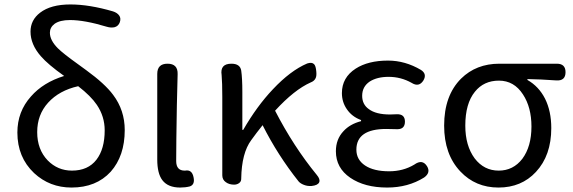

<svg xmlns="http://www.w3.org/2000/svg" viewBox="-20 -829 2573 862"><path d="M301 13Q203 13 133 -52Q58 -123 58 -234Q58 -328 119 -396Q174 -459 268 -488Q196 -539 163 -577Q117 -630 117 -687Q117 -739 160 -772Q208 -809 296 -809Q381 -809 487 -778Q506 -772 515 -759.5Q524 -747 518 -729.5Q512 -712 495 -707Q479 -703 459 -709Q360 -739 294 -739Q249 -739 225 -722Q204 -706 204 -682Q204 -648 240 -612Q263 -589 330 -541Q354 -523 367 -514Q451 -453 488 -403Q540 -334 540 -245Q540 -129 477 -58Q412 13 301 13ZM303 -63Q375 -63 413 -112Q450 -160 450 -244Q450 -306 415 -358Q388 -398 331 -442Q246 -423 196 -368Q147 -314 147 -236Q147 -158 194 -109Q239 -63 303 -63Z M789 13Q734 13 709 -20Q686 -50 686 -113V-328V-497Q686 -543 732 -543Q779 -543 777.5 -496Q776 -449 774 -355Q771 -182 771 -106Q771 -63 809 -63Q810 -63 811 -63Q842 -69 849 -33Q856 0 832 8Q812 13 789 13Z M1321 -14Q1227 -132 1159 -267Q1131 -232 1108 -200Q1065 -142 1063 -28V-26Q1063 -14 1053.5 -7Q1044 0 1031 0Q1009 0 994 -11Q978 -22 978 -42V-197V-394Q978 -458 975 -492Q967 -543 1019 -543Q1058 -543 1063 -512Q1068 -477 1068 -416V-246H1072Q1133 -352 1205 -428Q1284 -512 1359 -544Q1380 -551 1390 -541Q1398 -533 1400 -508Q1402 -488 1397 -478Q1391 -465 1375 -459Q1301 -426 1215 -332Q1298 -171 1402 -44Q1419 -24 1413 -10.5Q1407 3 1379 6H1376Q1360 7 1344.5 1Q1329 -5 1321 -14Z M1718 13Q1617 13 1552.5 -31Q1488 -75 1488 -150Q1488 -204 1522 -240Q1551 -272 1601 -285V-290Q1560 -305 1537 -339Q1515 -371 1515 -411Q1515 -481 1577 -521Q1633 -557 1722 -557Q1799 -557 1870 -515Q1898 -497 1881 -468Q1861 -436 1828 -457Q1780 -484 1725 -484Q1673 -484 1640 -463Q1606 -440 1606 -399Q1606 -360 1636 -339Q1668 -315 1731 -315Q1750 -315 1760 -316Q1798 -318 1798 -283Q1798 -247 1760 -249Q1744 -250 1714 -250Q1580 -250 1580 -157Q1580 -112 1619 -86Q1658 -60 1727 -60Q1790 -60 1840 -90Q1876 -116 1897 -83Q1915 -54 1884 -32Q1812 13 1718 13Z M2218 13Q2115 13 2047 -59Q1974 -136 1974 -265Q1974 -400 2050 -476Q2118 -543 2222 -543H2370H2480Q2519 -543 2519 -505Q2519 -465 2477 -468Q2408 -473 2348 -474V-470Q2399 -441 2427 -386Q2455 -330 2455 -254Q2455 -131 2386 -57Q2321 13 2218 13ZM2219 -63Q2284 -63 2325 -116Q2366 -171 2366 -261Q2366 -347 2328 -405Q2288 -467 2220 -467Q2152 -467 2112 -417Q2069 -364 2069 -265Q2069 -175 2111 -118Q2153 -63 2219 -63Z"/></svg>

Font: GenSenRounded TW R
Style: Regular
Weight: 400
Version: Version 1.501;PS 1;hotconv 16.6.51;makeotf.lib2.5.65220